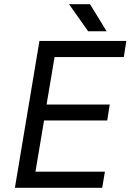

<svg xmlns="http://www.w3.org/2000/svg" viewBox="-20 -895 632 915"><path d="M168 -700H582L570 -623H240L202 -397H503L491 -321H190L149 -77H480L467 0H51ZM309 -875H409L488 -746H400Z"/></svg>

Font: Oak Sans
Style: Italic
Weight: 400
Italic angle: -9.49998°
Foundry: Erik Kennedy, Walven
Version: Version 1.000